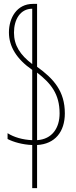

<svg xmlns="http://www.w3.org/2000/svg" viewBox="-20 -737 390 989"><path d="M171 -393V-717H150C66 -717 26 -644 26 -570C26 -498 65 -433 146 -377V-15C97 -17 52 -30 19 -51V-21C50 -5 96 8 146 10V232H171V10C263 5 314 -58 314 -153C314 -267 257 -331 171 -393ZM52 -569C52 -636 84 -692 146 -692V-407C84 -454 52 -503 52 -569ZM171 -15V-363C242 -308 287 -253 287 -153C287 -78 249 -20 171 -15Z"/></svg>

Font: Noto Sans Armenian ExtraCondensed Thin
Style: Regular
Weight: 100
Width: 2
Designer: Monotype Design Team
Foundry: Monotype Imaging Inc.
Version: Version 2.008